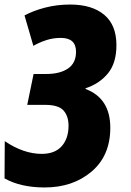

<svg xmlns="http://www.w3.org/2000/svg" viewBox="-61 -587 576 846"><path d="M425 -24Q425 -154 316 -195V-198Q377 -218 414.5 -263.5Q452 -309 452 -388Q452 -477 398 -522Q344 -567 248 -567Q190 -567 138 -553.5Q86 -540 47 -519L86 -385Q112 -400 142.5 -410Q173 -420 207 -420Q274 -420 274 -359Q274 -309 238.5 -285Q203 -261 143 -261H87L59 -125H137Q197 -125 219 -100Q241 -75 241 -33Q241 23 211 57Q181 91 123 91Q43 91 -40 35L-41 199Q30 239 136 239Q260 239 342.5 169Q425 99 425 -24Z"/></svg>

Font: Noto Sans Display SemiCondensed Black
Style: Italic
Weight: 900
Width: 4
Designer: Monotype Design team
Foundry: Monotype Imaging Inc.
Version: 1.000